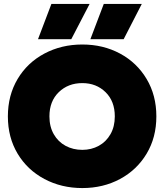

<svg xmlns="http://www.w3.org/2000/svg" viewBox="-20 -940 834 975"><path d="M241 -920H435L342 -741H173ZM507 -920H700L608 -741H439ZM20 -349Q20 -456 69.5 -539Q119 -622 205.5 -668Q292 -714 398 -714Q504 -714 589.5 -668Q675 -622 724.5 -539Q774 -456 774 -349Q774 -242 724.5 -159.5Q675 -77 589.5 -31Q504 15 398 15Q292 15 205.5 -31Q119 -77 69.5 -159.5Q20 -242 20 -349ZM563 -349Q563 -426 516 -472Q469 -518 398 -518Q326 -518 278.5 -472Q231 -426 231 -349Q231 -297 253 -258.5Q275 -220 313 -199.5Q351 -179 398 -179Q444 -179 481.5 -199.5Q519 -220 541 -258.5Q563 -297 563 -349Z"/></svg>

Font: Prompt ExtraBold
Style: Regular
Weight: 800
Designer: Katatrad Team
Foundry: CadsonDemak
Version: Version 1.001